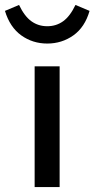

<svg xmlns="http://www.w3.org/2000/svg" viewBox="-70 -756 382 776"><path d="M70 0V-488H171V0ZM-50 -712 7 -736Q29 -690 57 -670Q85 -650 121 -650Q157 -650 185 -670Q213 -690 235 -736L292 -712Q273 -646 226.5 -613Q180 -580 121 -580Q62 -580 16 -613Q-30 -646 -50 -712Z"/></svg>

Font: wassup Sans
Style: Medium
Weight: 600
Version: Version 2.001